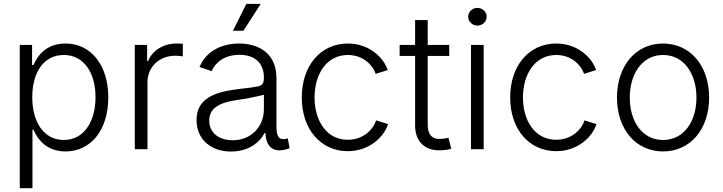

<svg xmlns="http://www.w3.org/2000/svg" viewBox="-20 -781 3787 1005"><path d="M83.5 204.1H149.9V-102.1H155.3C176.8 -51.3 224.1 11.7 322.8 11.7C456.5 11.7 546.9 -101.6 546.9 -271.5C546.9 -439.9 456.1 -553.2 322.8 -553.2C222.7 -553.2 176.8 -490.7 155.3 -440.9H147.9V-545.9H83.5ZM314 -48.3C209.5 -48.3 148.9 -141.6 148.9 -272C148.9 -401.9 208.5 -493.2 314 -493.2C421.4 -493.2 480 -397 480 -272C480 -146.5 420.4 -48.3 314 -48.3Z M685.5 0H752V-350.1C752 -430.7 813.5 -489.3 897.9 -489.3C915.5 -489.3 932.1 -486.8 937 -485.8V-552.2L903.3 -553.2C835.4 -553.2 776.9 -516.6 754.9 -460.9H750V-545.9H685.5Z M1188.5 12.2C1281.2 12.2 1339.8 -35.2 1364.3 -84.5H1369.1C1371.6 -25.9 1397.9 5.9 1441.4 5.9C1460.9 5.9 1478 2 1496.1 -5.4L1486.3 -57.1C1476.1 -53.2 1471.2 -52.7 1461.4 -52.7C1438 -52.7 1427.2 -74.2 1427.2 -114.3V-370.6C1427.2 -515.1 1317.4 -553.2 1231.9 -553.2C1147 -553.2 1061 -518.6 1024.4 -430.2L1087.9 -408.7C1106.9 -454.1 1155.3 -494.1 1233.4 -494.1C1314.9 -494.1 1361.3 -449.7 1361.3 -376.5C1361.3 -347.7 1355.5 -335.9 1334 -329.6C1307.1 -323.7 1270 -319.8 1218.8 -313.5C1095.7 -298.3 1008.8 -260.7 1008.8 -152.8C1008.8 -46.9 1089.4 12.2 1188.5 12.2ZM1198.2 -46.9C1127.4 -46.9 1075.2 -84.5 1075.2 -149.9C1075.2 -214.4 1127.9 -244.1 1219.2 -257.3C1264.6 -263.7 1322.8 -274.4 1361.3 -285.2V-209.5C1361.3 -120.6 1297.4 -46.9 1198.2 -46.9ZM1199.2 -620.1H1254.4L1344.7 -760.7H1269.5Z M1800.8 10.3C1912.6 10.3 1990.2 -64 2011.2 -131.3L1948.7 -150.9C1936.5 -108.9 1885.7 -49.3 1800.8 -49.3C1689.5 -49.3 1626.5 -148.9 1626.5 -270.5C1626.5 -393.1 1689.5 -493.2 1800.8 -493.2C1884.3 -493.2 1934.1 -435.1 1946.3 -394.5L2009.3 -414.1C1987.8 -481 1911.1 -553.2 1800.8 -553.2C1658.7 -553.2 1559.6 -438 1559.6 -270.5C1559.6 -104.5 1658.7 10.3 1800.8 10.3Z M2152.8 -675.8V-545.9H2071.8V-488.3H2152.8V-124.5C2152.8 -39.6 2205.1 11.2 2292 5.4C2309.1 4.9 2327.6 2 2341.8 -2.4L2327.6 -59.6C2316.4 -57.1 2301.8 -54.7 2292.5 -54.2C2242.7 -49.3 2218.8 -74.7 2218.8 -128.9V-488.3H2331.5V-545.9H2218.8V-675.8Z M2445.3 0H2511.7V-545.9H2445.3ZM2479 -647C2505.4 -647 2527.3 -667.5 2527.3 -693.4C2527.3 -719.2 2505.4 -739.7 2479 -739.7C2452.6 -739.7 2430.7 -719.2 2430.7 -693.4C2430.7 -667.5 2452.6 -647 2479 -647Z M2891.6 10.3C3003.4 10.3 3081.1 -64 3102.1 -131.3L3039.6 -150.9C3027.3 -108.9 2976.6 -49.3 2891.6 -49.3C2780.3 -49.3 2717.3 -148.9 2717.3 -270.5C2717.3 -393.1 2780.3 -493.2 2891.6 -493.2C2975.1 -493.2 3024.9 -435.1 3037.1 -394.5L3100.1 -414.1C3078.6 -481 3002 -553.2 2891.6 -553.2C2749.5 -553.2 2650.4 -438 2650.4 -270.5C2650.4 -104.5 2749.5 10.3 2891.6 10.3Z M3450.7 11.7C3592.8 11.7 3691.9 -104 3691.9 -270C3691.9 -437.5 3592.3 -553.2 3450.7 -553.2C3308.6 -553.2 3209.5 -437.5 3209.5 -270C3209.5 -104 3308.6 11.7 3450.7 11.7ZM3450.7 -48.3C3339.4 -48.3 3276.4 -148.9 3276.4 -270C3276.4 -391.6 3339.4 -493.2 3450.7 -493.2C3562.5 -493.2 3625.5 -391.6 3625.5 -270C3625.5 -148.9 3562.5 -48.3 3450.7 -48.3Z"/></svg>

Font: Raveo Light
Style: Regular
Weight: 300
Designer: Jakub Foglar, Rasmus Andersson (Inter)
Foundry: Jakubfoglar.com
Version: Version 1.100;Glyphs 3.2.3 (3260)